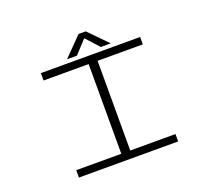

<svg xmlns="http://www.w3.org/2000/svg" viewBox="-139 -1030 1329 1209"><g transform="rotate(-20 525.0 -425.0)"><path d="M670 -725.5H603.5L524 -813L443 -725.5H377L499.5 -850.5H547.5ZM857.5 -650.5H554.5V-49.5H857.5V0H192.5V-49.5H494.5V-650.5H192.5V-700H857.5Z"/></g></svg>

Font: League Mono Extended UltraLight
Style: Regular
Weight: 200
Width: 9
Designer: Tyler Finck
Foundry: The League of Moveable Type / Tyler Finck
Version: Version 2.210